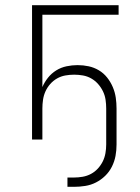

<svg xmlns="http://www.w3.org/2000/svg" viewBox="-20 -540 540 743"><path d="M241 183V147H266Q283 147 300 144Q317 141 332 133Q347 125 358.5 112.5Q370 100 377.5 85Q385 70 388 53Q391 36 391 19V-120Q391 -137 388.5 -154Q386 -171 378.5 -186.5Q371 -202 359.5 -215Q348 -228 333 -236.5Q318 -245 301 -248Q284 -251 267 -251Q250 -251 233 -248Q216 -245 201 -236.5Q186 -228 174.5 -215Q163 -202 156 -186.5Q149 -171 146.5 -154Q144 -137 144 -120V0H104V-520H439V-483H144V-203Q152 -222 165.5 -239Q179 -256 197.5 -267.5Q216 -279 237.5 -283.5Q259 -288 280 -288Q302 -288 323 -283.5Q344 -279 362.5 -268Q381 -257 394.5 -240Q408 -223 416.5 -203Q425 -183 428 -162Q431 -141 431 -120V19Q431 42 427 63.5Q423 85 413 105Q403 125 387 140.5Q371 156 351.5 166Q332 176 310 179.5Q288 183 266 183Z"/></svg>

Font: Iosevka SS18 Extralight
Style: Regular
Weight: 200
Monospace: yes
Designer: Belleve Invis
Foundry: Belleve Invis
Version: Version 25.1.1; ttfautohint (v1.8.4)